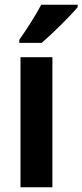

<svg xmlns="http://www.w3.org/2000/svg" viewBox="-20 -786 346 806"><path d="M306 -756V-766H153C129 -721 95 -667 61 -619V-606H155C203 -647 276 -720 306 -756ZM200 0V-546H66V0Z"/></svg>

Font: Noto Sans Gujarati UI Condensed
Style: Bold
Weight: 700
Width: 3
Designer: Jelle Bosma - Monotype Design Team, Universal Thirst
Foundry: Monotype Imaging Inc.
Version: Version 2.106